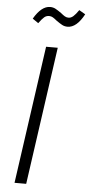

<svg xmlns="http://www.w3.org/2000/svg" viewBox="-60 -917 445 951"><g transform="rotate(5 163.0 -441.5)"><path d="M205 -685 108 0H50L147 -685ZM188 -818Q176 -828 167.5 -833Q159 -838 149 -838Q135 -838 124.5 -829Q114 -820 98 -798L69 -818Q107 -883 150 -883Q165 -883 177 -876.5Q189 -870 206 -858Q218 -848 226.5 -843Q235 -838 245 -838Q257 -838 268.5 -848Q280 -858 295 -880L326 -862Q289 -793 244 -793Q229 -793 217 -799.5Q205 -806 188 -818Z"/></g></svg>

Font: Fira Sans Extra Condensed Light
Style: Italic
Weight: 300
Width: 3
Italic angle: -8°
Designer: Carrois Corporate & Edenspiekermann AG
Foundry: Carrois Corporate GbR & Edenspiekermann AG
Version: Version 4.203